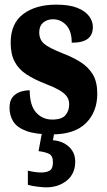

<svg xmlns="http://www.w3.org/2000/svg" viewBox="-20 -569 459 827"><path d="M203 10Q133 10 93 -5Q53 -20 37 -46Q21 -72 21 -105Q21 -133 33 -149Q45 -165 64.5 -172.5Q84 -180 108 -180Q108 -115 135.5 -84.5Q163 -54 205 -54Q246 -54 262 -73Q278 -92 278 -119Q278 -140 267 -154.5Q256 -169 234 -181.5Q212 -194 178 -207Q127 -227 93.5 -249Q60 -271 43 -303.5Q26 -336 26 -385Q26 -468 80 -508.5Q134 -549 222 -549Q279 -549 313.5 -535Q348 -521 364 -499Q380 -477 380 -453Q380 -419 358 -402Q336 -385 289 -385Q289 -435 265.5 -460.5Q242 -486 208 -486Q183 -486 166 -471.5Q149 -457 149 -430Q149 -399 169.5 -381Q190 -363 248 -340Q293 -323 327 -301.5Q361 -280 380 -248Q399 -216 399 -166Q399 -87 350 -38.5Q301 10 203 10ZM178 238Q166 238 141 235Q116 232 100 227V166Q116 170 131 172Q146 174 157 174Q181 174 194.5 165.5Q208 157 208 130Q208 101 190 93Q172 85 146 82L163 -9H216L208 35Q236 37 257.5 49Q279 61 291.5 80.5Q304 100 304 127Q304 179 268 208.5Q232 238 178 238Z"/></svg>

Font: Noto Serif Khmer ExtraCondensed Black
Style: Regular
Weight: 900
Width: 2
Designer: Danh Hong and the Monotype Design Team
Foundry: Monotype Imaging Inc.
Version: Version 2.004